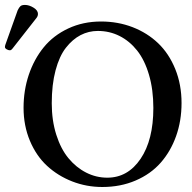

<svg xmlns="http://www.w3.org/2000/svg" viewBox="-36 -745 777 775"><path d="M358.9 -620.1Q321.8 -620.1 289.3 -603.3Q256.8 -586.4 230.2 -552.5Q203.6 -518.6 188.2 -460.9Q172.9 -403.3 172.9 -328.1Q172.9 -258.8 191.2 -201.2Q209.5 -143.6 240.5 -106.2Q271.5 -68.8 311.8 -48.3Q352.1 -27.8 397 -27.8Q480 -27.8 531.5 -104Q583 -180.2 583 -309.1Q583 -383.3 565.4 -443.1Q547.9 -502.9 517.3 -541.3Q486.8 -579.6 446.3 -599.9Q405.8 -620.1 358.9 -620.1ZM696.8 -329.1Q696.8 -257.3 674.8 -195.6Q652.8 -133.8 612.5 -88.1Q572.3 -42.5 511.5 -16.4Q450.7 9.8 377 9.8Q313 9.8 255.4 -12.7Q197.8 -35.2 154.1 -75.4Q110.4 -115.7 84.7 -176.8Q59.1 -237.8 59.1 -310.1Q59.1 -380.4 80.3 -443.4Q101.6 -506.3 140.6 -554.2Q179.7 -602.1 239.5 -630.1Q299.3 -658.2 372.1 -658.2Q439.9 -658.2 499.3 -635.3Q558.6 -612.3 602.3 -570.6Q646 -528.8 671.4 -466.3Q696.8 -403.8 696.8 -329.1ZM64.9 -725.1Q81.5 -725.1 99.4 -714.1Q117.2 -703.1 117.2 -689Q117.2 -679.7 110.8 -671.9L15.1 -549.8Q9.3 -542 3.9 -542Q-2.4 -542 -9.3 -546.1Q-16.1 -550.3 -16.1 -555.2Q-16.1 -559.1 -14.2 -564.9L35.2 -703.1Q41 -715.3 46.6 -720.2Q52.2 -725.1 64.9 -725.1Z"/></svg>

Font: Common Serif Medium
Style: Regular
Weight: 500
Designer: Philipp H. Poll, Khaled Hosny
Foundry: Stefan Peev, Context Ltd.
Version: Version 1.026